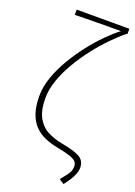

<svg xmlns="http://www.w3.org/2000/svg" viewBox="-183 -863 796 1133"><g transform="rotate(20 215.5 -297.0)"><path d="M371 200 340 180Q362 154 374 138Q386 122 390.5 109Q395 96 395 81Q395 63 385 51.5Q375 40 346 30Q317 20 260 9Q218 1 181.5 -15Q145 -31 117.5 -59Q90 -87 74.5 -131.5Q59 -176 59 -240Q59 -298 80.5 -359.5Q102 -421 137.5 -481Q173 -541 215.5 -595.5Q258 -650 301.5 -693.5Q345 -737 381 -764Q353 -764 315.5 -764Q278 -764 236.5 -763.5Q195 -763 157.5 -762.5Q120 -762 92 -761V-794H423V-761H419Q380 -730 336 -685Q292 -640 249.5 -585.5Q207 -531 172.5 -472Q138 -413 117.5 -354Q97 -295 97 -241Q97 -164 122 -119Q147 -74 189 -52.5Q231 -31 280 -22Q354 -9 392.5 10.5Q431 30 431 78Q431 100 416.5 130Q402 160 371 200Z"/></g></svg>

Font: Noto Sans SC Thin
Style: Regular
Weight: 100
Designer: Ryoko NISHIZUKA 西塚涼子 (kana, bopomofo & ideographs); Paul D. Hunt (Latin, Greek & Cyrillic); Sandoll Communications 산돌커뮤니
Foundry: Adobe
Version: Version 2.004-H2;hotconv 1.0.118;makeotfexe 2.5.65603